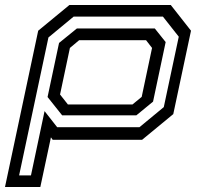

<svg xmlns="http://www.w3.org/2000/svg" viewBox="-70 -560 812 769"><path d="M-50 189 83 -437 208 -540H614L695 -437L624 -103L499 0H141L134 -10L91.5 189ZM6.5 142.5H54L108.5 -115L159 -50.5H488.5L586 -131L646 -413L582.5 -493.5H225L124 -410ZM179 -98 120.5 -171.5 166.5 -388 238 -446H550L593.5 -391.5L543 -153L476 -98ZM202 -141.5H460.5L497.5 -172L539 -368L515 -399H247L210 -368L170.5 -181.5Z"/></svg>

Font: Tourney Expanded Medium
Style: Italic
Weight: 500
Width: 7
Italic angle: -12°
Designer: Tyler Finck
Foundry: Etcetera Type Co
Version: Version 1.010; ttfautohint (v1.8.3)